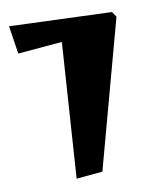

<svg xmlns="http://www.w3.org/2000/svg" viewBox="-77 -718 665 795"><g transform="rotate(-10 255.0 -321.0)"><path d="M15 -656 445 -640 460 -618 291 4 181 14 219 -554 33 -538Z"/></g></svg>

Font: Joti One
Style: Regular
Weight: 400
Designer: Eduardo Rodriguez Tunni
Foundry: Eduardo Rodriguez Tunni
Version: Version 1.001